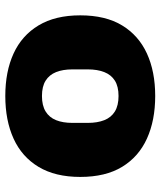

<svg xmlns="http://www.w3.org/2000/svg" viewBox="38 -618 592 707"><g transform="rotate(90 333.5 -264.0)"><path d="M333 12Q243 12 176.5 -18.5Q110 -49 73 -110.5Q36 -172 36 -264Q36 -357 73 -418Q110 -479 176.5 -509.5Q243 -540 333 -540Q423 -540 490 -509.5Q557 -479 594 -418Q631 -357 631 -264Q631 -172 594 -110.5Q557 -49 490 -18.5Q423 12 333 12ZM333 -123Q368 -123 390 -136.5Q412 -150 422 -175Q432 -200 432 -235V-292Q432 -327 422 -352.5Q412 -378 390 -391.5Q368 -405 333 -405Q298 -405 276.5 -391.5Q255 -378 245 -352.5Q235 -327 235 -292V-235Q235 -200 245 -175Q255 -150 276.5 -136.5Q298 -123 333 -123Z"/></g></svg>

Font: Archivo SemiBold Black
Style: Regular
Weight: 900
Version: Version 2.001